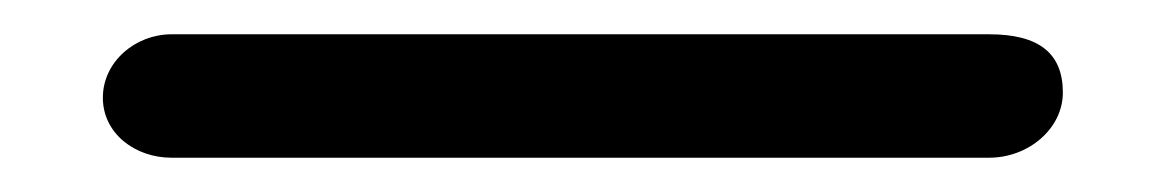

<svg xmlns="http://www.w3.org/2000/svg" viewBox="-20 28 680 112"><path d="M80 48C59 48 40 64 40 85C40 106 59 120 80 120H557C580 120 600 103 600 82C600 59 586 48 557 48Z"/></svg>

Font: Dongle
Style: Regular
Weight: 400
Designer: Yanghee Ryu
Foundry: Yanghee Ryu
Version: Version 2.000